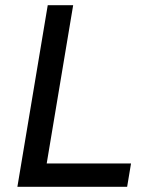

<svg xmlns="http://www.w3.org/2000/svg" viewBox="-20 -720 564 740"><path d="M47 0 164 -700H262L160 -90H485L470 0Z"/></svg>

Font: Figtree Medium
Style: Italic
Weight: 500
Italic angle: -9.5°
Foundry: Erik Kennedy
Version: Version 2.001; ttfautohint (v1.8.4.7-5d5b);gftools[0.9.27]